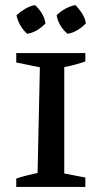

<svg xmlns="http://www.w3.org/2000/svg" viewBox="-20 -736 402 756"><path d="M118 -716Q134 -701 145 -683Q156 -665 159 -644Q146 -629 126.5 -617.5Q107 -606 87 -603Q72 -616 60.5 -635.5Q49 -655 45 -676Q60 -690 78.5 -701Q97 -712 118 -716ZM277 -716Q291 -702 303 -683.5Q315 -665 318 -644Q304 -629 285 -617.5Q266 -606 246 -603Q231 -615 219 -634Q207 -653 203 -676Q218 -691 237 -701.5Q256 -712 277 -716ZM44 0V-33Q65 -40 85 -45Q105 -50 128 -55L137 -471L44 -490V-527H316V-494Q299 -488 277.5 -482Q256 -476 233 -472V-53L316 -37V0Z"/></svg>

Font: Piazzolla SC Medium
Style: Regular
Weight: 500
Designer: Juan Pablo del Peral
Foundry: Huerta Tipografica
Version: Version 1.330